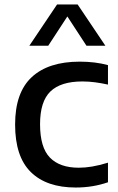

<svg xmlns="http://www.w3.org/2000/svg" viewBox="-20 -828 527 858"><path d="M318.5 10Q188 10 117.8 -59Q47.5 -128 47.5 -271.5Q47.5 -414.5 122 -483.5Q196.5 -552.5 336.5 -552.5Q406 -552.5 462.5 -537V-450Q433 -456.5 405.2 -460.2Q377.5 -464 348 -464Q251.5 -464 205.2 -419.2Q159 -374.5 159 -273Q159 -169 203 -123.8Q247 -78.5 332 -78.5Q361 -78.5 392 -83.8Q423 -89 462.5 -101V-13.5Q395 10 318.5 10ZM111 -623.5 235 -808H327L451 -623.5H366.5L281 -754.5L195.5 -623.5Z"/></svg>

Font: Encode Sans SmExp Md
Style: Regular
Weight: 500
Width: 6
Designer: Multiple Designers
Foundry: Impallari Type
Version: Version 3.002; ttfautohint (v1.8.3) -l 8 -r 50 -G 200 -x 14 